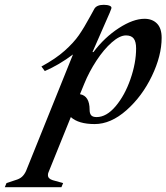

<svg xmlns="http://www.w3.org/2000/svg" viewBox="-151 -527 691 797"><path d="M520 -370Q520 -296 479.5 -211.5Q439 -127 374 -69.5Q309 -12 242 -12Q175 -12 143 -41L50 189Q48 193 48 200Q48 215 68 221L111 233L104 250H-131L-124 233L-88 221Q-70 216 -60 207Q-50 198 -43 183L152 -301Q95 -258 35 -232L21 -251Q80 -283 117.5 -316.5Q155 -350 176.5 -381Q198 -412 224 -460L241 -491Q251 -507 280 -507Q295 -507 304.5 -503Q314 -499 311 -491L304 -473L233 -311H237Q283 -372 342.5 -410.5Q402 -449 449 -449Q481 -449 500.5 -429.5Q520 -410 520 -370ZM414 -326Q414 -354 404 -367Q394 -380 372 -380Q346 -380 313 -351Q280 -322 249.5 -275.5Q219 -229 199 -180L181 -136Q221 -129 221 -71Q221 -56 227.5 -48.5Q234 -41 250 -41Q291 -41 329 -86Q367 -131 390.5 -198.5Q414 -266 414 -326Z"/></svg>

Font: Ibarra Real Nova SemiBold
Style: Italic
Weight: 600
Italic angle: -22°
Designer: Jose Maria Ribagorda & Octavio Pardo
Foundry: Octavio Pardo
Version: Version 1.014